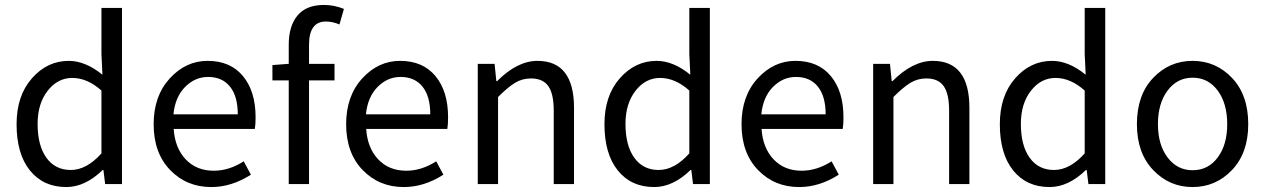

<svg xmlns="http://www.w3.org/2000/svg" viewBox="-20 -744 5111 776"><path d="M248 12Q155 12 101 -55Q47 -122 47 -242Q47 -357 109 -427.5Q171 -498 258 -498Q325 -498 394 -442L390 -525V-712H473V0H405L398 -57H395Q324 12 248 12ZM266 -57Q330 -57 390 -124V-378Q333 -429 272 -429Q213 -429 172.5 -377Q132 -325 132 -243Q132 -156 167.5 -106.5Q203 -57 266 -57Z M834 12Q734 12 667.5 -57Q601 -126 601 -242Q601 -356 666 -427Q731 -498 819 -498Q911 -498 962 -436.5Q1013 -375 1013 -270Q1013 -241 1010 -223H682Q687 -146 730.5 -100Q774 -54 844 -54Q906 -54 965 -92L994 -38Q916 12 834 12ZM681 -282H941Q941 -355 909.5 -394Q878 -433 821 -433Q768 -433 728 -392.5Q688 -352 681 -282Z M1147 0V-419H1081V-481L1147 -486V-563Q1147 -639 1182.5 -681.5Q1218 -724 1289 -724Q1331 -724 1370 -708L1352 -645Q1325 -657 1297 -657Q1229 -657 1229 -563V-486H1332V-419H1229V0Z M1612 12Q1512 12 1445.5 -57Q1379 -126 1379 -242Q1379 -356 1444 -427Q1509 -498 1597 -498Q1689 -498 1740 -436.5Q1791 -375 1791 -270Q1791 -241 1788 -223H1460Q1465 -146 1508.5 -100Q1552 -54 1622 -54Q1684 -54 1743 -92L1772 -38Q1694 12 1612 12ZM1459 -282H1719Q1719 -355 1687.5 -394Q1656 -433 1599 -433Q1546 -433 1506 -392.5Q1466 -352 1459 -282Z M1911 0V-486H1979L1986 -416H1989Q2071 -498 2152 -498Q2300 -498 2300 -308V0H2218V-297Q2218 -365 2196 -396Q2174 -427 2126 -427Q2091 -427 2062 -409.5Q2033 -392 1993 -352V0Z M2624 12Q2531 12 2477 -55Q2423 -122 2423 -242Q2423 -357 2485 -427.5Q2547 -498 2634 -498Q2701 -498 2770 -442L2766 -525V-712H2849V0H2781L2774 -57H2771Q2700 12 2624 12ZM2642 -57Q2706 -57 2766 -124V-378Q2709 -429 2648 -429Q2589 -429 2548.5 -377Q2508 -325 2508 -243Q2508 -156 2543.5 -106.5Q2579 -57 2642 -57Z M3210 12Q3110 12 3043.5 -57Q2977 -126 2977 -242Q2977 -356 3042 -427Q3107 -498 3195 -498Q3287 -498 3338 -436.5Q3389 -375 3389 -270Q3389 -241 3386 -223H3058Q3063 -146 3106.5 -100Q3150 -54 3220 -54Q3282 -54 3341 -92L3370 -38Q3292 12 3210 12ZM3057 -282H3317Q3317 -355 3285.5 -394Q3254 -433 3197 -433Q3144 -433 3104 -392.5Q3064 -352 3057 -282Z M3509 0V-486H3577L3584 -416H3587Q3669 -498 3750 -498Q3898 -498 3898 -308V0H3816V-297Q3816 -365 3794 -396Q3772 -427 3724 -427Q3689 -427 3660 -409.5Q3631 -392 3591 -352V0Z M4222 12Q4129 12 4075 -55Q4021 -122 4021 -242Q4021 -357 4083 -427.5Q4145 -498 4232 -498Q4299 -498 4368 -442L4364 -525V-712H4447V0H4379L4372 -57H4369Q4298 12 4222 12ZM4240 -57Q4304 -57 4364 -124V-378Q4307 -429 4246 -429Q4187 -429 4146.5 -377Q4106 -325 4106 -243Q4106 -156 4141.5 -106.5Q4177 -57 4240 -57Z M4575 -242Q4575 -360 4640.5 -429Q4706 -498 4800 -498Q4894 -498 4959.5 -429Q5025 -360 5025 -242Q5025 -126 4959.5 -57Q4894 12 4800 12Q4706 12 4640.5 -57Q4575 -126 4575 -242ZM4800 -56Q4863 -56 4901.5 -107.5Q4940 -159 4940 -242Q4940 -326 4901.5 -378Q4863 -430 4800 -430Q4738 -430 4699 -378Q4660 -326 4660 -242Q4660 -159 4699 -107.5Q4738 -56 4800 -56Z"/></svg>

Font: Toshiba Sans
Style: Regular
Weight: 400
Designer: Paul D. Hunt
Foundry: Toshiba Corporation
Version: Version 2.020;PS 2.0;hotconv 1.0.86;makeotf.lib2.5.63406